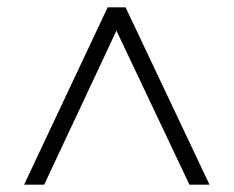

<svg xmlns="http://www.w3.org/2000/svg" viewBox="-20 -648 640 526"><path d="M46 -142 275 -628H324L554 -142H499L299 -564L101 -142Z"/></svg>

Font: Mulish Light
Style: Regular
Weight: 300
Designer: Vernon Adams
Foundry: Vernon Adams
Version: Version 3.603; ttfautohint (v1.8.3)